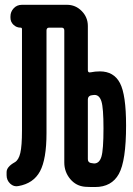

<svg xmlns="http://www.w3.org/2000/svg" viewBox="-20 -750 540 780"><path d="M336.9 -345.7V-103.5Q336.9 -90.8 348.6 -87.9Q358.4 -85.9 362.3 -85.9Q383.8 -85.9 392.1 -113.8Q400.4 -141.6 400.4 -228.5Q400.4 -311.5 392.1 -337.9Q383.8 -364.3 364.3 -364.3Q359.4 -364.3 348.6 -362.3Q336.9 -358.4 336.9 -345.7ZM54.7 5.9Q36.1 9.8 21.5 -3.9Q6.8 -17.6 6.8 -38.1V-50.8Q6.8 -72.3 40 -90.8Q55.7 -99.6 62.5 -128.4Q69.3 -157.2 69.3 -219.7V-631.8Q69.3 -637.7 63.5 -637.7Q46.9 -637.7 34.7 -649.4Q22.5 -661.1 22.5 -677.7V-683.6Q22.5 -702.1 35.6 -716.3Q48.8 -730.5 69.3 -730.5H252Q287.1 -730.5 312 -705.1Q336.9 -679.7 336.9 -644.5V-464.8Q336.9 -454.1 347.7 -456.1Q366.2 -460 385.7 -460Q442.4 -460 467.3 -412.6Q492.2 -365.2 492.2 -240.2Q492.2 -96.7 462.9 -43.5Q433.6 9.8 366.2 9.8Q338.9 9.8 326.2 8.8Q289.1 5.9 265.1 -22.9Q241.2 -51.8 241.2 -89.8V-626Q241.2 -637.7 230.5 -637.7H179.7Q168.9 -637.7 168.9 -626V-209Q168.9 -103.5 142.6 -54.2Q116.2 -4.9 54.7 5.9Z"/></svg>

Font: Rounded-X Mgen+ 1m medium
Style: Regular
Weight: 500
Designer: [Source Han Sans]
Ryoko NISHIZUKA  (kana & ideographs); Paul D. Hunt (Latin, Greek & Cyrillic); Wenlong ZHANG  (bopomofo
Version: Version 1.059.20150602